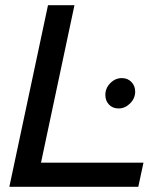

<svg xmlns="http://www.w3.org/2000/svg" viewBox="-20 -720 642 740"><path d="M16 0 165 -700H267L138 -93H533L513 0ZM437 -302Q414 -302 400 -317Q386 -332 386 -354Q386 -380 405 -399.5Q424 -419 450 -419Q472 -419 486.5 -404Q501 -389 501 -367Q501 -341 481.5 -321.5Q462 -302 437 -302Z"/></svg>

Font: Red Hat Display SemiBold
Style: Italic
Weight: 600
Italic angle: -12°
Designer: Pentagram, MCKL
Foundry: Pentagram, MCKL
Version: Version 1.023